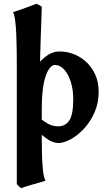

<svg xmlns="http://www.w3.org/2000/svg" viewBox="-20 -741 576 1015"><path d="M501.5 -255.4Q501.5 -195.8 479.5 -146.2Q457.5 -96.7 423.8 -60.5Q390.1 -24.4 353.5 -4.6Q316.9 15.1 287.6 15.1Q273.4 15.1 255.1 7.8Q236.8 0.5 209.2 -21.5Q181.6 -43.5 139.6 -86.9Q144 -90.3 142.8 -99.1Q141.6 -107.9 139.9 -118.2Q138.2 -128.4 140.6 -136.2Q143.1 -144 155.3 -145.5Q189 -116.7 210.9 -101.1Q232.9 -85.4 250.5 -79.3Q268.1 -73.2 286.6 -73.2Q326.2 -73.2 346.7 -104.7Q367.2 -136.2 367.2 -217.3Q367.2 -267.6 354.2 -308.3Q341.3 -349.1 319.3 -373.3Q297.4 -397.5 271 -397.5Q242.2 -397.5 221.4 -338.6Q200.7 -279.8 200.7 -159.2Q200.7 -132.8 200.7 -106.2Q200.7 -79.6 200.7 -60.1Q200.7 -40.5 200.7 -34.7Q200.7 14.6 201.7 65.4Q202.6 116.2 206.8 156.5Q210.9 196.8 220.7 214.4Q206.1 219.2 180.7 226.3Q155.3 233.4 130.6 240.7Q106 248 92.3 253.9Q87.4 251.5 80.1 244.1Q72.8 236.8 68.8 232.4Q68.8 212.9 68.8 176.5Q68.8 140.1 68.8 95.2Q68.8 50.3 68.8 3.4Q68.8 -43.5 68.8 -84.7Q68.8 -126 68.8 -153.8Q80.1 -209 102.1 -264.4Q124 -319.8 154.1 -366.2Q184.1 -412.6 219.5 -440.7Q254.9 -468.8 293.5 -468.8Q349.6 -468.8 396.7 -442.1Q443.8 -415.5 472.7 -367.4Q501.5 -319.3 501.5 -255.4ZM68.8 -156.7Q68.8 -176.8 68.8 -213.1Q68.8 -249.5 68.8 -288.3Q68.8 -327.1 68.8 -355.7Q68.8 -384.3 68.8 -388.7Q68.8 -425.8 68.4 -470Q67.9 -514.2 66.2 -556.6Q64.5 -599.1 60.3 -631.3Q56.2 -663.6 48.8 -676.8Q64 -681.6 87.9 -689.9Q111.8 -698.2 135.3 -706.8Q158.7 -715.3 172.4 -721.2Q177.7 -719.2 187.3 -714.1Q196.8 -709 200.7 -704.6Q200.7 -689.5 199.2 -649.7Q197.8 -609.9 195.8 -556.9Q193.8 -503.9 192.4 -448.2Q190.9 -392.6 190.9 -345.2L200.7 -318.8V-162.1Z"/></svg>

Font: Gentium Book Plus
Style: Bold
Weight: 700
Designer: Victor Gaultney, Annie Olsen, Iska Routamaa, Becca Hirsbrunner
Foundry: SIL International
Version: Version 6.101